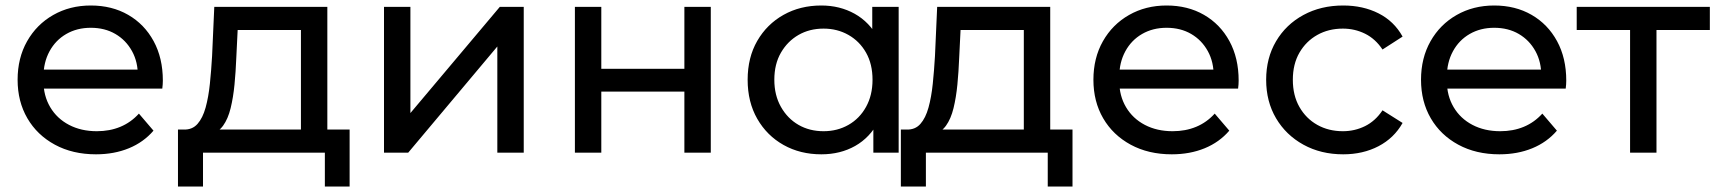

<svg xmlns="http://www.w3.org/2000/svg" viewBox="-20 -555 6241 698"><path d="M329 6Q244 6 179.5 -29Q115 -64 79.5 -125Q44 -186 44 -265Q44 -344 78.5 -405Q113 -466 173.5 -500.5Q234 -535 310 -535Q387 -535 446 -501Q505 -467 538.5 -405.5Q572 -344 572 -262Q572 -256 571.5 -248Q571 -240 570 -233H119V-302H520L481 -278Q482 -329 460 -369Q438 -409 399.5 -431.5Q361 -454 310 -454Q260 -454 221 -431.5Q182 -409 160 -368.5Q138 -328 138 -276V-260Q138 -207 162.5 -165.5Q187 -124 231 -101Q275 -78 332 -78Q379 -78 417.5 -94Q456 -110 485 -142L538 -80Q502 -38 448.5 -16Q395 6 329 6Z M1074 -45V-446H844L839 -344Q837 -294 832.5 -247.5Q828 -201 818.5 -162Q809 -123 791 -98Q773 -73 743 -67L648 -84Q679 -83 698 -104.5Q717 -126 727.5 -164Q738 -202 743 -250.5Q748 -299 751 -351L759 -530H1170V-45ZM627 123V-84H1251V123H1161V0H718V123Z M1376 0V-530H1472V-144L1797 -530H1884V0H1788V-386L1464 0Z M2070 0V-530H2166V-305H2468V-530H2564V0H2468V-222H2166V0Z M2966 6Q2889 6 2828.5 -28Q2768 -62 2733 -123Q2698 -184 2698 -265Q2698 -346 2733 -406.5Q2768 -467 2828.5 -501Q2889 -535 2966 -535Q3033 -535 3087 -505Q3141 -475 3173.5 -415Q3206 -355 3206 -265Q3206 -175 3174.5 -115Q3143 -55 3089 -24.5Q3035 6 2966 6ZM2974 -78Q3024 -78 3064.5 -101Q3105 -124 3128.5 -166.5Q3152 -209 3152 -265Q3152 -322 3128.5 -363.5Q3105 -405 3064.5 -428Q3024 -451 2974 -451Q2923 -451 2883 -428Q2843 -405 2819 -363.5Q2795 -322 2795 -265Q2795 -209 2819 -166.5Q2843 -124 2883 -101Q2923 -78 2974 -78ZM3155 0V-143L3161 -266L3151 -389V-530H3247V0Z M3702 -45V-446H3472L3467 -344Q3465 -294 3460.5 -247.5Q3456 -201 3446.5 -162Q3437 -123 3419 -98Q3401 -73 3371 -67L3276 -84Q3307 -83 3326 -104.5Q3345 -126 3355.5 -164Q3366 -202 3371 -250.5Q3376 -299 3379 -351L3387 -530H3798V-45ZM3255 123V-84H3879V123H3789V0H3346V123Z M4240 6Q4155 6 4090.5 -29Q4026 -64 3990.5 -125Q3955 -186 3955 -265Q3955 -344 3989.5 -405Q4024 -466 4084.5 -500.5Q4145 -535 4221 -535Q4298 -535 4357 -501Q4416 -467 4449.5 -405.5Q4483 -344 4483 -262Q4483 -256 4482.5 -248Q4482 -240 4481 -233H4030V-302H4431L4392 -278Q4393 -329 4371 -369Q4349 -409 4310.5 -431.5Q4272 -454 4221 -454Q4171 -454 4132 -431.5Q4093 -409 4071 -368.5Q4049 -328 4049 -276V-260Q4049 -207 4073.5 -165.5Q4098 -124 4142 -101Q4186 -78 4243 -78Q4290 -78 4328.5 -94Q4367 -110 4396 -142L4449 -80Q4413 -38 4359.5 -16Q4306 6 4240 6Z M4863 6Q4782 6 4718.5 -29Q4655 -64 4619 -125Q4583 -186 4583 -265Q4583 -344 4619 -405Q4655 -466 4718.5 -500.5Q4782 -535 4863 -535Q4935 -535 4991.5 -506.5Q5048 -478 5079 -422L5006 -375Q4980 -414 4942.5 -432.5Q4905 -451 4862 -451Q4810 -451 4769 -428Q4728 -405 4704 -363.5Q4680 -322 4680 -265Q4680 -208 4704 -166Q4728 -124 4769 -101Q4810 -78 4862 -78Q4905 -78 4942.5 -96.5Q4980 -115 5006 -154L5079 -108Q5048 -53 4991.5 -23.5Q4935 6 4863 6Z M5431 6Q5346 6 5281.5 -29Q5217 -64 5181.5 -125Q5146 -186 5146 -265Q5146 -344 5180.5 -405Q5215 -466 5275.5 -500.5Q5336 -535 5412 -535Q5489 -535 5548 -501Q5607 -467 5640.5 -405.5Q5674 -344 5674 -262Q5674 -256 5673.5 -248Q5673 -240 5672 -233H5221V-302H5622L5583 -278Q5584 -329 5562 -369Q5540 -409 5501.5 -431.5Q5463 -454 5412 -454Q5362 -454 5323 -431.5Q5284 -409 5262 -368.5Q5240 -328 5240 -276V-260Q5240 -207 5264.5 -165.5Q5289 -124 5333 -101Q5377 -78 5434 -78Q5481 -78 5519.5 -94Q5558 -110 5587 -142L5640 -80Q5604 -38 5550.5 -16Q5497 6 5431 6Z M5906 0V-471L5930 -446H5712V-530H6196V-446H5979L6002 -471V0Z"/></svg>

Font: MOST Montserrat Medium
Style: Regular
Weight: 500
Designer: Julieta Ulanovsky
Foundry: Julieta Ulanovsky
Version: Version 8.000;March 11, 2024;FontCreator 15.0.0.2926 64-bit